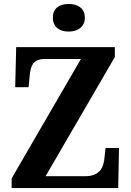

<svg xmlns="http://www.w3.org/2000/svg" viewBox="-20 -953 665 973"><path d="M328 -793C372 -793 410 -815 410 -863C410 -913 372 -933 328 -933C283 -933 248 -913 248 -863C248 -815 283 -793 328 -793ZM39 0H579L583 -203H515L510 -158C506 -108 489 -60 411 -60H211L562 -664V-714H62L57 -511H125L130 -564C134 -618 147 -654 206 -654H390L39 -49Z"/></svg>

Font: Noto Serif SemiCondensed
Style: Bold
Weight: 700
Width: 4
Designer: Monotype Design Team
Foundry: Monotype Imaging Inc.
Version: Version 2.015